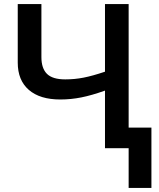

<svg xmlns="http://www.w3.org/2000/svg" viewBox="-20 -734 788 951"><path d="M617.2 -102.1H730V196.8H617.2V0H500V-285.2Q434.1 -261.7 382.6 -251.5Q331.1 -241.2 278.8 -241.2Q177.7 -241.2 122.8 -288.8Q67.9 -336.4 67.9 -423.8V-713.9H185.1V-451.2Q185.1 -395.5 212.6 -368.2Q240.2 -340.8 303.2 -340.8Q349.6 -340.8 393.6 -349.4Q437.5 -357.9 500 -378.9V-713.9H617.2Z"/></svg>

Font: Open Sans Semibold
Style: Regular
Weight: 600
Foundry: Ascender Corporation
Version: Version 1.10; ttfautohint (v1.5.65-e2d9)